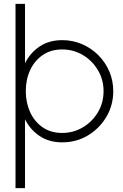

<svg xmlns="http://www.w3.org/2000/svg" viewBox="-20 -720 634 990"><path d="M60 250V-700H109V-394Q135.5 -447.5 184.2 -480.2Q233 -513 301 -513Q355 -513 402.8 -492.5Q450.5 -472 486.8 -435.8Q523 -399.5 543.5 -352Q564 -304.5 564 -250Q564 -177 528.2 -117Q492.5 -57 433 -21.5Q373.5 14 301 14Q233 14 184.2 -18.8Q135.5 -51.5 109 -105V250ZM300.5 -34.5Q358 -34.5 406.5 -63Q455 -91.5 484.5 -140.5Q514 -189.5 514 -250Q514 -309 485.2 -357.8Q456.5 -406.5 408 -435.8Q359.5 -465 300.5 -465Q242 -465 200 -436Q158 -407 135.5 -358.5Q113 -310 113 -250Q113 -191 135.2 -142Q157.5 -93 199.5 -63.8Q241.5 -34.5 300.5 -34.5Z"/></svg>

Font: Urbanist ExtraLight
Style: Regular
Weight: 200
Designer: Corey Hu
Foundry: Corey Hu
Version: Version 1.330; ttfautohint (v1.8.4.7-5d5b)